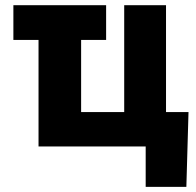

<svg xmlns="http://www.w3.org/2000/svg" viewBox="-20 -566 759 742"><path d="M390.1 -545.9V-411.6H293.5V-132.8H460V-545.9H621.6V-132.8H708.5L700.2 156.2H543V0H128.9V-411.6H31.7V-545.9Z"/></svg>

Font: Inter Tight ExtraBold
Style: Regular
Weight: 800
Designer: Rasmus Andersson
Foundry: rsms
Version: Version 3.004; ttfautohint (v1.8.4.7-5d5b)